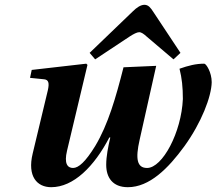

<svg xmlns="http://www.w3.org/2000/svg" viewBox="-20 -767 901 799"><path d="M353 -547 376 -520 521 -616C535 -625 550 -633 559 -633C569 -633 579 -625 589 -616L702 -520L731 -547L617 -719C607 -734 598 -747 581 -747C566 -747 549 -736 533 -720ZM105 -443 164 -437C182 -435 186 -422 179 -391L116 -128C93 -33 134 12 193 12C286 12 372 -74 435 -195H439C430 -156 422 -117 422 -81C422 -29 448 12 512 12C602 12 680 -66 747 -158C818 -256 860 -365 861 -425C861 -466 838 -502 830 -502C795 -502 764 -494 727 -481C737 -442 741 -404 741 -355C735 -216 656 -68 592 -68C550 -68 543 -106 561 -185L630 -493L494 -487C462 -361 430 -249 376 -159C336 -94 307 -68 284 -68C261 -68 246 -86 259 -140L344 -497L339 -502L112 -476Z"/></svg>

Font: Heuristica
Style: Bold Italic
Weight: 700
Italic angle: -13°
Version: Version 1.0.1